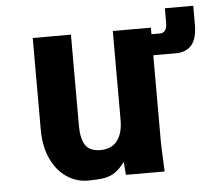

<svg xmlns="http://www.w3.org/2000/svg" viewBox="-48 -671 811 731"><g transform="rotate(-5 358.0 -305.0)"><path d="M97 -199.5V-550H243V-202.5Q243 -152.5 259.5 -127.5Q276 -102.5 317 -102.5Q359.5 -102.5 381.2 -130.8Q403 -159 403 -210.5V-550H548.5V-525H582Q593 -525 600.5 -534Q608 -543 608 -564V-619H716.5V-548.5Q716.5 -493.5 695.2 -469Q674 -444.5 634 -444.5H597.5H548.5V-119Q548.5 -99 551 -45Q552 -28 553 0H405L401 -50Q382 -24.5 364 -12Q346 0.5 322.5 4.8Q299 9 258.5 9Q215 9 178 -16Q141 -41 119 -88.2Q97 -135.5 97 -199.5Z"/></g></svg>

Font: JuliaMono ExtraBold
Style: Regular
Weight: 800
Monospace: yes
Designer: cormullion
Foundry: corm
Version: Version 0.055; ttfautohint (v1.8.4)